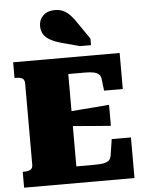

<svg xmlns="http://www.w3.org/2000/svg" viewBox="-63 -1033 816 1083"><g transform="rotate(-5 345.0 -491.5)"><path d="M654 -230V0H29V-90H40Q59 -90 72.5 -97Q86 -104 86 -126V-585Q86 -607 72.5 -614Q59 -621 40 -621H29V-710H632V-506H526L518 -573Q516 -591 504.5 -600.5Q493 -610 473.5 -613.5Q454 -617 428 -617H333V-94H421Q450 -94 470 -95.5Q490 -97 503 -102Q516 -107 522.5 -116Q529 -125 531 -138L545 -230ZM312 -405Q351 -409 390.5 -411.5Q430 -414 469 -417.5Q508 -421 547 -424V-305Q508 -308 469 -311Q430 -314 390.5 -317.5Q351 -321 312 -324ZM411 -898Q394 -924 376.5 -943Q359 -962 338 -972.5Q317 -983 288 -983Q247 -983 222.5 -959.5Q198 -936 198 -901Q198 -874 210 -854Q222 -834 247.5 -820Q273 -806 312 -795L413 -768H475V-805Z"/></g></svg>

Font: Roboto Serif Black
Style: Regular
Weight: 900
Designer: Greg Gazdowicz
Foundry: Commercial Type
Version: Version 1.008